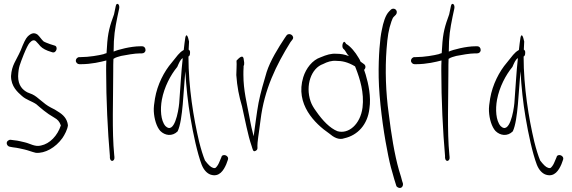

<svg xmlns="http://www.w3.org/2000/svg" viewBox="-20 -740 2906 975"><path d="M21 -26C8 -17 15 2 29 5L45 8C73 11 88 16 104 19C122 23 144 32 162 36C208 40 262 10 297 -39C308 -55 323 -83 325 -104C321 -138 300 -158 275 -173C265 -180 253 -187 238 -194C199 -214 174 -247 144 -261L119 -271C96 -283 72 -305 72 -353C74 -401 81 -412 100 -462C113 -494 123 -514 130 -522C141 -534 151 -540 162 -531L176 -516C187 -501 200 -491 223 -482L244 -475C266 -466 278 -505 256 -509L234 -516C221 -521 209 -525 201 -530C190 -540 182 -554 171 -564C153 -577 137 -571 120 -554C110 -544 99 -520 85 -484C60 -428 40 -411 36 -354C36 -300 70 -272 91 -253C113 -233 140 -227 164 -211C186 -192 216 -165 255 -143C273 -133 282 -123 289 -103C272 -51 233 -10 188 -1C158 7 133 -11 107 -17C92 -20 74 -26 50 -28L35 -30C30 -31 25 -29 21 -26Z M365 -432C365 -422 374 -414 383 -414H391C445 -414 493 -426 520 -433C519 -416 519 -399 519 -380C519 -235 527 -71 538 52V62C541 86 564 79 561 57L560 47C548 -74 555 -237 555 -380C555 -401 555 -422 556 -441C567 -449 581 -452 595 -456C621 -461 664 -469 692 -469H701C711 -469 719 -476 719 -486C719 -497 712 -505 701 -505H692C645 -505 579 -488 557 -478C557 -556 564 -594 576 -654L585 -696C590 -719 572 -730 568 -710L559 -667C538 -609 527 -576 523 -499C522 -490 522 -480 521 -470C515 -469 511 -467 506 -465C483 -459 432 -450 390 -450H383C373 -450 365 -441 365 -432Z M761 -175C763 -136 775 -96 794 -75C818 -51 855 -46 882 -73C896 -102 903 -156 908 -210C913 -265 916 -323 921 -378C926 -296 934 -219 947 -143C961 -60 982 38 1004 96C1015 124 1032 141 1050 147C1094 161 1116 124 1129 94L1137 72C1146 49 1108 37 1104 59L1095 80C1090 93 1084 103 1077 110C1074 114 1068 115 1061 112C1050 109 1037 96 1021 75C1011 51 1001 19 991 -21C963 -140 937 -296 937 -453C942 -455 945 -461 945 -471C946 -480 943 -485 938 -488C939 -505 939 -518 940 -529C934 -559 926 -572 921 -549C919 -538 915 -504 913 -486C912 -485 912 -485 911 -485C890 -473 878 -454 852 -422C814 -378 779 -311 767 -240C763 -216 760 -194 761 -175ZM802 -234C814 -298 846 -359 880 -400C889 -420 895 -437 908 -445C900 -375 896 -291 890 -216C886 -173 865 -55 820 -100C796 -128 793 -185 802 -234Z M1180 -359C1184 -300 1194 -250 1209 -200C1225 -131 1238 -55 1258 2C1263 16 1264 34 1278 26C1293 18 1285 9 1288 -16C1292 -56 1298 -85 1303 -130C1322 -287 1383 -410 1455 -526L1465 -539C1479 -557 1449 -578 1435 -560L1426 -547C1393 -497 1353 -433 1334 -374C1320 -326 1303 -270 1293 -218C1283 -165 1276 -101 1268 -48L1257 -93C1253 -110 1250 -129 1246 -149C1234 -214 1216 -281 1216 -360C1216 -373 1216 -386 1217 -398V-405C1223 -414 1219 -430 1217 -443C1211 -467 1187 -438 1181 -432C1183 -410 1180 -383 1180 -359Z M1520 -348C1478 -211 1579 -112 1652 -62C1673 -44 1700 -27 1729 -38C1796 -53 1847 -107 1856 -189C1865 -249 1851 -314 1837 -361L1829 -385C1837 -393 1839 -406 1829 -414L1811 -427C1808 -435 1804 -442 1800 -448C1785 -474 1760 -505 1738 -517L1733 -524C1724 -538 1713 -507 1722 -494L1729 -487C1734 -482 1741 -466 1752 -455C1729 -464 1710 -467 1688 -467C1662 -469 1639 -462 1608 -449C1566 -435 1534 -393 1520 -348ZM1557 -226C1530 -306 1560 -394 1621 -415C1642 -426 1665 -433 1687 -431C1717 -431 1746 -425 1783 -403L1787 -393C1808 -339 1830 -269 1821 -194C1810 -108 1749 -57 1693 -74C1656 -89 1619 -126 1584 -177C1573 -192 1563 -208 1557 -226Z M1903 -346C1905 -235 1926 -79 1945 16C1954 66 1963 105 1972 134C1980 163 1985 181 1988 189L1992 202C1993 207 1997 210 2001 212C2016 220 2029 208 2026 191L2022 179C2020 170 2015 152 2006 124C1983 43 1967 -57 1954 -163C1939 -270 1935 -387 1943 -491C1948 -555 1953 -589 1968 -632C1972 -644 1976 -652 1981 -656L1990 -665C1993 -668 1995 -673 1995 -678C1995 -689 1987 -696 1977 -696C1972 -696 1968 -694 1965 -691L1956 -682C1937 -663 1926 -625 1919 -588C1914 -566 1910 -535 1907 -494C1904 -453 1902 -404 1903 -346Z M2067 -432C2067 -422 2076 -414 2085 -414H2093C2147 -414 2195 -426 2222 -433C2221 -416 2221 -399 2221 -380C2221 -235 2229 -71 2240 52V62C2243 86 2266 79 2263 57L2262 47C2250 -74 2257 -237 2257 -380C2257 -401 2257 -422 2258 -441C2269 -449 2283 -452 2297 -456C2323 -461 2366 -469 2394 -469H2403C2413 -469 2421 -476 2421 -486C2421 -497 2414 -505 2403 -505H2394C2347 -505 2281 -488 2259 -478C2259 -556 2266 -594 2278 -654L2287 -696C2292 -719 2274 -730 2270 -710L2261 -667C2240 -609 2229 -576 2225 -499C2224 -490 2224 -480 2223 -470C2217 -469 2213 -467 2208 -465C2185 -459 2134 -450 2092 -450H2085C2075 -450 2067 -441 2067 -432Z M2463 -175C2465 -136 2477 -96 2496 -75C2520 -51 2557 -46 2584 -73C2598 -102 2605 -156 2610 -210C2615 -265 2618 -323 2623 -378C2628 -296 2636 -219 2649 -143C2663 -60 2684 38 2706 96C2717 124 2734 141 2752 147C2796 161 2818 124 2831 94L2839 72C2848 49 2810 37 2806 59L2797 80C2792 93 2786 103 2779 110C2776 114 2770 115 2763 112C2752 109 2739 96 2723 75C2713 51 2703 19 2693 -21C2665 -140 2639 -296 2639 -453C2644 -455 2647 -461 2647 -471C2648 -480 2645 -485 2640 -488C2641 -505 2641 -518 2642 -529C2636 -559 2628 -572 2623 -549C2621 -538 2617 -504 2615 -486C2614 -485 2614 -485 2613 -485C2592 -473 2580 -454 2554 -422C2516 -378 2481 -311 2469 -240C2465 -216 2462 -194 2463 -175ZM2504 -234C2516 -298 2548 -359 2582 -400C2591 -420 2597 -437 2610 -445C2602 -375 2598 -291 2592 -216C2588 -173 2567 -55 2522 -100C2498 -128 2495 -185 2504 -234Z"/></svg>

Font: Stray Cat
Style: UltCn
Weight: 400
Version: Version 1.0